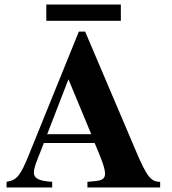

<svg xmlns="http://www.w3.org/2000/svg" viewBox="-20 -830 762 850"><path d="M515 -738V-810H185V-738ZM689 0V-25C648 -25 630 -47 579 -168L357 -690H329L108 -145C70 -51 55 -33 9 -25V0H211V-25C152 -29 130 -40 130 -66C130 -90 149 -132 161 -163L174 -197H399C433 -118 445 -83 445 -61C445 -39 432 -31 399 -28L367 -25V0ZM384 -236H189L283 -479Z"/></svg>

Font: STIXGeneral
Style: Bold
Weight: 700
Designer: MicroPress Inc., with final additions and corrections provided by Coen Hoffman, Elsevier (retired)
Version: Version 1.1.0